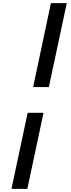

<svg xmlns="http://www.w3.org/2000/svg" viewBox="-20 -973 455 1222"><path d="M191 -419 304 -953H405L291 -419ZM53 229 156 -255H257L154 229Z"/></svg>

Font: Be Vietnam Pro Medium
Style: Italic
Weight: 500
Italic angle: -12°
Designer: Lam Bao, Tony Le, Vietanh Nguyen
Foundry: Yellow Type Foundry
Version: Version 1.002; ttfautohint (v1.8.3)